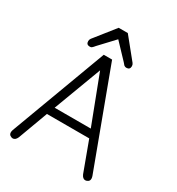

<svg xmlns="http://www.w3.org/2000/svg" viewBox="-192 -919 968 1052"><g transform="rotate(30 292.0 -392.5)"><path d="M48.8 15.6Q41 15.6 32.2 9.8Q23.4 3.9 23.4 -8.8Q23.4 -15.6 26.4 -24.4L252 -630.9H304.7L530.3 -24.4Q533.2 -15.6 533.2 -8.8Q533.2 3.9 524.4 9.8Q515.6 15.6 507.8 15.6Q491.2 15.6 481.4 -6.8L412.1 -194.3H144.5L75.2 -6.8Q65.4 15.6 48.8 15.6ZM277.3 -546.9 164.1 -245.1H392.6ZM146.5 -670.9 249 -799.8H306.6L411.1 -670.9Q417 -663.1 417 -653.3Q417 -630.9 394.5 -630.9Q389.6 -630.9 385.3 -632.8Q380.9 -634.8 379.4 -636.2Q377.9 -637.7 373 -643.6Q368.2 -649.4 367.2 -650.4L278.3 -744.1L190.4 -650.4Q188.5 -648.4 185.5 -644.5Q182.6 -640.6 180.7 -639.2Q178.7 -637.7 176.3 -635.3Q173.8 -632.8 170.4 -631.8Q167 -630.9 163.1 -630.9Q140.6 -630.9 140.6 -653.3Q140.6 -663.1 146.5 -670.9Z"/></g></svg>

Font: Jura
Style: Book
Weight: 400
Version: Version 2.3